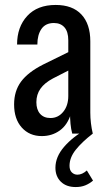

<svg xmlns="http://www.w3.org/2000/svg" viewBox="-20 -540 439 776"><path d="M272 0Q267 -18 265 -39.5Q263 -61 263 -85H256V-377Q256 -412 240.5 -429.5Q225 -447 198 -447Q164 -447 147.5 -423Q131 -399 131 -360H49Q49 -431 90 -475.5Q131 -520 205 -520Q273 -520 309 -481.5Q345 -443 345 -373V-85Q345 -64 347.5 -42.5Q350 -21 355 0ZM149 10Q99 10 68 -24.5Q37 -59 37 -118Q37 -172 65 -210Q93 -248 154 -279L276 -339V-265L194 -223Q160 -205 143.5 -181.5Q127 -158 127 -127Q127 -97 142 -80Q157 -63 184 -63Q215 -63 235.5 -88Q256 -113 256 -152L267 -81Q253 -35 221.5 -12.5Q190 10 149 10ZM286 216Q248 216 226 194.5Q204 173 204 138Q204 94 239 53.5Q274 13 328 -17L355 0Q311 34 286 65.5Q261 97 261 130Q261 148 270.5 157Q280 166 293 166Q312 166 331 149L356 190Q342 202 325 209Q308 216 286 216Z"/></svg>

Font: Instrument Sans Condensed Medium
Style: Regular
Weight: 500
Width: 3
Designer: Rodrigo Fuenzalida
Foundry: fragTYPE
Version: Version 1.000;gftools[0.9.28]